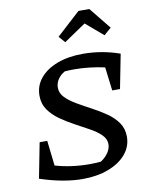

<svg xmlns="http://www.w3.org/2000/svg" viewBox="-97 -964 814 1045"><g transform="rotate(-10 310.0 -441.5)"><path d="M516 -436 500 -566Q460 -575 416.5 -580Q373 -585 331 -585Q318 -585 305 -584.5Q292 -584 280 -583Q256 -570 241.5 -548.5Q227 -527 227 -502Q227 -471 250.5 -447Q274 -423 311 -401.5Q348 -380 389.5 -358Q431 -336 468 -310.5Q505 -285 528 -252Q551 -219 551 -175Q551 -121 516 -79Q481 -37 418.5 -13Q356 11 275 11Q169 11 40 -32L78 -227H120L136 -88Q225 -62 326 -62Q357 -62 388 -65Q414 -82 429.5 -105Q445 -128 445 -152Q445 -181 421.5 -204Q398 -227 361 -247.5Q324 -268 283 -290Q242 -312 205 -338Q168 -364 144.5 -397.5Q121 -431 121 -476Q121 -531 155.5 -572.5Q190 -614 251 -637Q312 -660 393 -660Q497 -660 596 -625L559 -436ZM470 -894 567 -774 527 -739 431 -821 310 -739 279 -774 410 -894Z"/></g></svg>

Font: Piazzolla Medium
Style: Italic
Weight: 500
Italic angle: -11.3°
Designer: Juan Pablo del Peral
Foundry: Huerta Tipografica
Version: Version 1.330